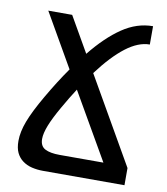

<svg xmlns="http://www.w3.org/2000/svg" viewBox="-83 -812 768 882"><g transform="rotate(10 301.0 -371.0)"><path d="M177.2 0Q149.9 0 125 -5.9Q100.1 -11.7 80.6 -26.4Q62.5 -40 52.2 -61.5Q42 -83 42 -116.2Q42 -158.2 61.3 -209Q80.6 -259.8 124.5 -335.4Q170.9 -415.5 216.3 -480L73.2 -729H184.6L279.3 -564Q348.1 -649.4 416.5 -695.8Q484.9 -742.2 559.6 -742.2V-656.7Q506.3 -656.7 448.2 -612.3Q390.1 -567.9 326.2 -482.4L557.1 -80.1V0ZM443.8 -85.4 265.6 -394.5Q251.5 -372.6 237.5 -349.6Q223.6 -326.7 209.5 -301.8Q177.2 -245.6 162.4 -207.8Q147.5 -169.9 147.5 -144Q147.5 -110.4 171.4 -97.9Q195.3 -85.4 239.7 -85.4Z"/></g></svg>

Font: Vazir Code Hack
Style: Code-Hack
Weight: 400
Foundry: DejaVu fonts team - Redesigned by Saber Rastikerdar
Version: Version 1.1.2